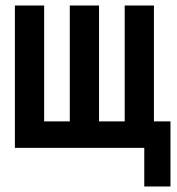

<svg xmlns="http://www.w3.org/2000/svg" viewBox="-20 -536 640 696"><path d="M503 0H34V-516H140V-96H233V-516H339V-96H432V-516H538V-96H598V140H503Z"/></svg>

Font: IBM Plex Mono SmBld
Style: Regular
Weight: 600
Monospace: yes
Designer: Mike Abbink, Paul van der Laan, Pieter van Rosmalen
Foundry: Bold Monday
Version: Version 2.3